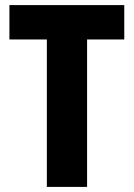

<svg xmlns="http://www.w3.org/2000/svg" viewBox="-20 -734 525 754"><path d="M322 0V-579H468V-714H17V-579H164V0Z"/></svg>

Font: Noto Sans Thai Looped Condensed ExtraBold
Style: Regular
Weight: 800
Width: 3
Designer: Sasikarn Vongin, Ben Mitchell
Foundry: The Fontpad Ltd
Version: Version 1.001